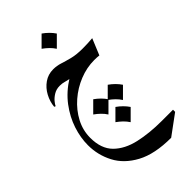

<svg xmlns="http://www.w3.org/2000/svg" viewBox="-242 -501 905 905"><g transform="rotate(-45 210.5 -48.5)"><path d="M321.8 341.3Q212.9 341.3 146.2 305.4Q79.6 269.5 49.6 211.9Q19.5 154.3 19.5 88.9Q19.5 39.1 36.6 -13.2Q53.7 -65.4 89.6 -113.3Q125.5 -161.1 182.6 -196.8L183.6 -193.4Q168.9 -194.8 154.8 -199.2Q140.6 -203.6 123.5 -203.6Q101.1 -203.6 83.7 -193.1Q66.4 -182.6 55.7 -169.7Q44.9 -156.7 42 -148.9L35.2 -151.9Q38.1 -184.1 54 -213.6Q69.8 -243.2 96.2 -261.7Q122.6 -280.3 156.7 -280.3Q180.7 -280.3 203.4 -272.9Q226.1 -265.6 254.6 -258.3Q283.2 -251 324.7 -251Q357.9 -251 390.6 -253.9L356.9 -172.4Q342.8 -174.3 324.7 -174.3Q274.4 -174.3 225.8 -154.8Q177.2 -135.3 137.9 -101.1Q98.6 -66.9 75.2 -22.5Q51.8 22 51.8 71.8Q51.8 144.5 91.3 184.1Q130.9 223.6 197.8 238.8Q264.6 253.9 346.7 253.9H421.4V268.1ZM237.3 -438Q268.6 -416 288.1 -387.2L237.3 -336.4Q227.5 -351.6 214.6 -364Q201.7 -376.5 186.5 -387.2ZM238.8 52.7Q270 74.7 289.6 103.5L238.8 154.3Q229 139.2 216.1 126.7Q203.1 114.3 188 103.5ZM190.4 -46.9Q221.7 -24.9 241.2 3.9L190.4 54.7Q180.7 39.6 167.7 27.1Q154.8 14.6 139.6 3.9ZM287.1 -46.9Q318.4 -24.9 337.9 3.9L287.1 54.7Q277.3 39.6 264.4 27.1Q251.5 14.6 236.3 3.9Z"/></g></svg>

Font: Lateef
Style: Regular
Weight: 400
Designer: SIL International
Foundry: SIL International
Version: Version 4.200